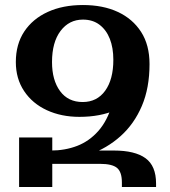

<svg xmlns="http://www.w3.org/2000/svg" viewBox="-20 -744 675 764"><path d="M296 -279Q224 -279 166.5 -305.5Q109 -332 76 -381.5Q43 -431 43 -497Q43 -568 76.5 -618.5Q110 -669 170 -696.5Q230 -724 310 -724Q390 -724 449 -696.5Q508 -669 541.5 -617Q575 -565 575 -489Q575 -429 539.5 -381.5Q504 -334 441.5 -306.5Q379 -279 296 -279ZM56 0V-197H188V0ZM465 0V-18Q465 -60 445.5 -76Q426 -92 378 -92H122V-145H433Q517 -145 559 -114.5Q601 -84 601 -14V0ZM182 -98V-145Q239 -145 287 -163.5Q335 -182 371 -222.5Q407 -263 426.5 -329Q446 -395 446 -489H575Q575 -394 544.5 -322.5Q514 -251 460 -202.5Q406 -154 334.5 -128.5Q263 -103 182 -98ZM309 -338Q366 -338 398.5 -383Q431 -428 431 -506Q431 -554 417 -589.5Q403 -625 376 -645.5Q349 -666 310 -666Q255 -666 221 -621Q187 -576 187 -497Q187 -425 219 -381.5Q251 -338 309 -338Z"/></svg>

Font: Noto Serif Armenian SemiBold
Style: Regular
Weight: 600
Version: Version 2.007